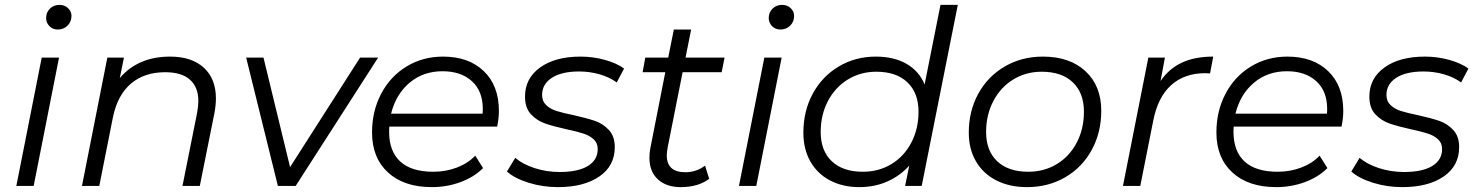

<svg xmlns="http://www.w3.org/2000/svg" viewBox="-20 -762 6057 787"><path d="M151 -526H222L118 0H47ZM169 -688Q169 -711 184.5 -726.5Q200 -742 224 -742Q245 -742 259 -728.5Q273 -715 273 -697Q273 -673 257 -657Q241 -641 217 -641Q196 -641 182.5 -655Q169 -669 169 -688Z M865 -359Q865 -331 859 -299L799 0H728L788 -300Q793 -328 793 -348Q793 -405 758.5 -435.5Q724 -466 657 -466Q572 -466 517 -419.5Q462 -373 443 -282L387 0H316L420 -526H488L471 -442Q546 -530 677 -530Q766 -530 815.5 -484.5Q865 -439 865 -359Z M1530 -526 1192 0H1119L989 -526H1060L1169 -77L1456 -526Z M1576 -243Q1575 -236 1575 -222Q1575 -142 1620.5 -100Q1666 -58 1756 -58Q1808 -58 1853.5 -75.5Q1899 -93 1928 -124L1960 -73Q1923 -36 1867.5 -15.5Q1812 5 1750 5Q1636 5 1570.5 -55Q1505 -115 1505 -219Q1505 -307 1542.5 -378Q1580 -449 1646.5 -489.5Q1713 -530 1796 -530Q1901 -530 1963 -470.5Q2025 -411 2025 -307Q2025 -278 2018 -243ZM1583 -296H1958Q1959 -303 1959 -315Q1959 -389 1914 -429.5Q1869 -470 1794 -470Q1715 -470 1659 -423Q1603 -376 1583 -296Z M2058 -59 2092 -115Q2122 -89 2171 -73Q2220 -57 2274 -57Q2349 -57 2389.5 -81.5Q2430 -106 2430 -151Q2430 -176 2413.5 -191Q2397 -206 2373 -214Q2349 -222 2303 -232Q2248 -244 2214 -256Q2180 -268 2156 -294Q2132 -320 2132 -366Q2132 -441 2194 -485.5Q2256 -530 2360 -530Q2411 -530 2459.5 -516.5Q2508 -503 2538 -481L2508 -424Q2478 -446 2437.5 -457.5Q2397 -469 2354 -469Q2282 -469 2242 -443Q2202 -417 2202 -373Q2202 -347 2219 -331Q2236 -315 2261.5 -307Q2287 -299 2331 -290Q2385 -278 2418.5 -266.5Q2452 -255 2476 -229Q2500 -203 2500 -159Q2500 -82 2436.5 -38.5Q2373 5 2267 5Q2204 5 2146.5 -13Q2089 -31 2058 -59Z M2717 -159Q2713 -135 2713 -126Q2713 -56 2789 -56Q2834 -56 2870 -83L2887 -29Q2842 5 2770 5Q2711 5 2676.5 -27Q2642 -59 2642 -115Q2642 -137 2646 -156L2707 -466H2614L2625 -526H2719L2742 -641H2813L2790 -526H2950L2938 -466H2778Z M3113 -526H3184L3080 0H3009ZM3131 -688Q3131 -711 3146.5 -726.5Q3162 -742 3186 -742Q3207 -742 3221 -728.5Q3235 -715 3235 -697Q3235 -673 3219 -657Q3203 -641 3179 -641Q3158 -641 3144.5 -655Q3131 -669 3131 -688Z M3906 -742 3758 0H3690L3707 -83Q3669 -41 3617 -18Q3565 5 3502 5Q3435 5 3383 -22Q3331 -49 3302 -99.5Q3273 -150 3273 -218Q3273 -307 3311.5 -378Q3350 -449 3418 -489.5Q3486 -530 3570 -530Q3644 -530 3695.5 -500.5Q3747 -471 3770 -416L3835 -742ZM3745 -304Q3745 -381 3699.5 -424.5Q3654 -468 3572 -468Q3507 -468 3455 -436Q3403 -404 3373.5 -347.5Q3344 -291 3344 -221Q3344 -144 3389.5 -101Q3435 -58 3517 -58Q3582 -58 3634 -89.5Q3686 -121 3715.5 -177.5Q3745 -234 3745 -304Z M3951 -218Q3951 -307 3990 -378Q4029 -449 4098.5 -489.5Q4168 -530 4255 -530Q4365 -530 4429.5 -470Q4494 -410 4494 -308Q4494 -219 4455 -147.5Q4416 -76 4346.5 -35.5Q4277 5 4190 5Q4118 5 4064 -22.5Q4010 -50 3980.5 -100.5Q3951 -151 3951 -218ZM4423 -304Q4423 -381 4377.5 -424.5Q4332 -468 4250 -468Q4185 -468 4133 -436Q4081 -404 4051.5 -347.5Q4022 -291 4022 -221Q4022 -144 4067.5 -101Q4113 -58 4195 -58Q4260 -58 4312 -89.5Q4364 -121 4393.5 -177.5Q4423 -234 4423 -304Z M4953 -530 4940 -461 4920 -462Q4835 -462 4780.5 -413Q4726 -364 4707 -267L4654 0H4583L4687 -526H4755L4737 -430Q4772 -481 4825 -505.5Q4878 -530 4953 -530Z M5037 -243Q5036 -236 5036 -222Q5036 -142 5081.5 -100Q5127 -58 5217 -58Q5269 -58 5314.5 -75.5Q5360 -93 5389 -124L5421 -73Q5384 -36 5328.5 -15.5Q5273 5 5211 5Q5097 5 5031.5 -55Q4966 -115 4966 -219Q4966 -307 5003.5 -378Q5041 -449 5107.5 -489.5Q5174 -530 5257 -530Q5362 -530 5424 -470.5Q5486 -411 5486 -307Q5486 -278 5479 -243ZM5044 -296H5419Q5420 -303 5420 -315Q5420 -389 5375 -429.5Q5330 -470 5255 -470Q5176 -470 5120 -423Q5064 -376 5044 -296Z M5519 -59 5553 -115Q5583 -89 5632 -73Q5681 -57 5735 -57Q5810 -57 5850.5 -81.5Q5891 -106 5891 -151Q5891 -176 5874.5 -191Q5858 -206 5834 -214Q5810 -222 5764 -232Q5709 -244 5675 -256Q5641 -268 5617 -294Q5593 -320 5593 -366Q5593 -441 5655 -485.5Q5717 -530 5821 -530Q5872 -530 5920.5 -516.5Q5969 -503 5999 -481L5969 -424Q5939 -446 5898.5 -457.5Q5858 -469 5815 -469Q5743 -469 5703 -443Q5663 -417 5663 -373Q5663 -347 5680 -331Q5697 -315 5722.5 -307Q5748 -299 5792 -290Q5846 -278 5879.5 -266.5Q5913 -255 5937 -229Q5961 -203 5961 -159Q5961 -82 5897.5 -38.5Q5834 5 5728 5Q5665 5 5607.5 -13Q5550 -31 5519 -59Z"/></svg>

Font: Idrija
Style: Italic
Weight: 400
Italic angle: -11.3°
Designer: Julieta Ulanovsky
Foundry: Julieta Ulanovsky
Version: Version 7.200